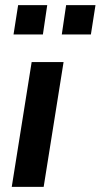

<svg xmlns="http://www.w3.org/2000/svg" viewBox="-20 -732 394 752"><path d="M26 0 104 -489H229L151 0ZM222 -597 239 -712H354L336 -597ZM33 -597 51 -712H165L148 -597Z"/></svg>

Font: Nunito Sans 12pt ExtraLight
Style: Italic
Weight: 200
Italic angle: -9°
Designer: Vernon Adams
Foundry: Vernon Adams
Version: Version 3.101;gftools[0.9.27]